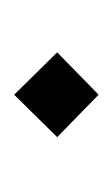

<svg xmlns="http://www.w3.org/2000/svg" viewBox="38 -192 164 281"><g transform="rotate(90 120.5 -52.0)"><path d="M119.1 -113.8 181.2 -53.2 119.1 9.8 57.1 -53.2Z"/></g></svg>

Font: Wesal
Style: Regular
Weight: 500
Designer: Ahmed zaza
Foundry: Ahmed zaza
Version: Version 2.01